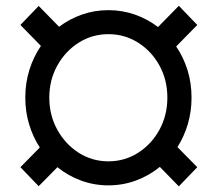

<svg xmlns="http://www.w3.org/2000/svg" viewBox="-20 -638 753 671"><path d="M68.4 -296.9Q68.4 -348.1 82.8 -394Q97.2 -439.9 123 -477.5L51.3 -550.8L115.2 -617.2L186.5 -544.4Q222.7 -571.8 266.6 -587.2Q310.5 -602.5 358.9 -602.5Q407.7 -602.5 451.9 -586.9Q496.1 -571.3 532.2 -543.5L605 -617.7L669.4 -550.8L595.7 -475.6Q621.1 -438.5 635.3 -393.1Q649.4 -347.7 649.4 -296.9Q649.4 -248.5 636.5 -204.6Q623.5 -160.6 600.1 -124L669.4 -53.7L605 13.2L538.6 -54.7Q501.5 -24.4 455.6 -7.3Q409.7 9.8 358.9 9.8Q308.6 9.8 262.9 -7.1Q217.3 -23.9 180.7 -53.7L115.2 12.7L51.3 -53.7L119.1 -122.6Q95.2 -159.2 81.8 -203.4Q68.4 -247.6 68.4 -296.9ZM152.3 -296.9Q152.3 -235.4 180.2 -184.8Q208 -134.3 254.9 -104.2Q301.8 -74.2 358.9 -74.2Q416 -74.2 462.9 -104.2Q509.8 -134.3 537.4 -184.8Q564.9 -235.4 564.9 -296.9Q564.9 -358.4 537.4 -408.7Q509.8 -459 462.9 -488.8Q416 -518.6 358.9 -518.6Q301.8 -518.6 254.9 -488.8Q208 -459 180.2 -408.7Q152.3 -358.4 152.3 -296.9Z"/></svg>

Font: Vazirmatn RD
Style: Regular
Weight: 400
Designer: Saber Rastikerdar
Foundry: Saber Rastikerdar
Version: Version 32.102